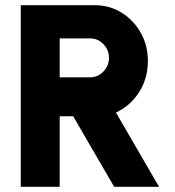

<svg xmlns="http://www.w3.org/2000/svg" viewBox="-20 -720 673 740"><path d="M60 0V-700H345Q402.5 -700 449 -671Q495.5 -642 522.8 -593.2Q550 -544.5 550 -486Q550 -418.5 516.8 -365.8Q483.5 -313 427 -286L593 0H420L262 -272H210V0ZM210 -422H327Q357 -422 378.5 -444.2Q400 -466.5 400 -497Q400 -528 378.5 -550Q357 -572 327 -572H210Z"/></svg>

Font: Urbanist Black
Style: Regular
Weight: 900
Designer: Corey Hu
Foundry: Corey Hu
Version: Version 1.330; ttfautohint (v1.8.4.7-5d5b)